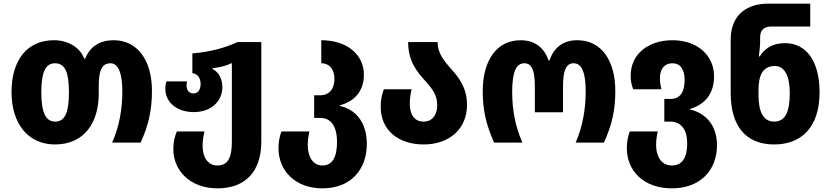

<svg xmlns="http://www.w3.org/2000/svg" viewBox="-20 -780 4544 1050"><path d="M280 10C439 10 520 -106 520 -269V-308C520 -392 536 -434 584 -434C631 -434 649 -371 649 -279C649 -183 632 -86 593 0H749C792 -93 811 -177 811 -284C811 -448 733 -560 602 -560C524 -560 471 -524 446 -459H441C416 -524 349 -560 275 -560C128 -560 43 -451 43 -276C43 -105 133 10 280 10ZM282 -115C226 -115 206 -172 206 -276C206 -380 226 -434 281 -434C338 -434 357 -380 357 -276C357 -171 338 -115 282 -115Z M1169 250C1324 250 1409 156 1409 -6V-550H1279C1209 -517 1122 -495 1032 -488V-380C1064 -376 1077 -350 1077 -320C1077 -291 1064 -269 1038 -269C1014 -269 1000 -287 1000 -314C1000 -320 1001 -327 1003 -335H890C886 -322 884 -310 884 -296C884 -221 946 -167 1040 -167C1132 -167 1196 -224 1196 -303C1196 -347 1178 -385 1142 -403V-407C1181 -411 1217 -420 1248 -435V-8C1248 78 1229 125 1169 125C1111 125 1088 72 1088 19C1088 -12 1092 -32 1098 -61H947C935 -31 928 -6 928 37C928 150 1017 250 1169 250Z M1743 250C1895 250 1986 151 1986 7C1986 -118 1919 -183 1838 -201V-204C1919 -225 1970 -282 1970 -371C1970 -481 1879 -560 1737 -560V-434C1785 -434 1809 -396 1809 -349C1809 -301 1787 -259 1730 -259H1698V-135H1732C1790 -135 1823 -90 1823 -4C1823 76 1800 125 1743 125C1688 125 1663 72 1663 13C1663 -13 1667 -40 1672 -61H1519C1509 -34 1503 -4 1503 31C1503 153 1594 250 1743 250Z M2297 10C2437 10 2534 -75 2534 -206C2534 -300 2490 -355 2447 -403C2408 -447 2373 -490 2373 -550H2212C2212 -441 2264 -384 2308 -335C2341 -297 2371 -263 2371 -206C2371 -151 2344 -115 2296 -115C2246 -115 2221 -154 2221 -213C2221 -241 2225 -267 2231 -292H2079C2068 -260 2062 -236 2062 -195C2062 -66 2161 10 2297 10Z M2682 0H2837C2799 -85 2781 -178 2781 -276C2781 -389 2803 -434 2848 -434C2889 -434 2905 -393 2905 -308V-166H3059V-308C3059 -393 3075 -434 3117 -434C3167 -434 3183 -371 3183 -279C3183 -183 3166 -86 3128 0H3283C3327 -99 3345 -177 3345 -282C3345 -448 3270 -560 3137 -560C3059 -560 3008 -519 2985 -449H2980C2957 -518 2906 -560 2827 -560C2694 -560 2620 -447 2620 -282C2620 -176 2638 -101 2682 0Z M3654 250C3810 250 3901 151 3901 14C3901 -99 3834 -164 3753 -181V-184C3834 -208 3885 -266 3885 -363C3885 -476 3795 -560 3658 -560C3527 -560 3429 -486 3429 -366C3429 -333 3434 -316 3443 -292H3597C3592 -313 3589 -329 3589 -353C3589 -400 3612 -434 3657 -434C3701 -434 3724 -400 3724 -342C3724 -284 3704 -239 3648 -239H3613V-115H3645C3702 -115 3738 -75 3738 4C3738 76 3715 125 3654 125C3592 125 3568 68 3568 13C3568 -12 3572 -39 3577 -61H3424C3414 -34 3408 -4 3408 31C3408 152 3498 250 3654 250Z M4214 10C4370 10 4462 -93 4462 -274C4462 -450 4387 -544 4273 -544C4206 -544 4164 -517 4134 -471H4130C4134 -503 4137 -533 4137 -556V-576C4137 -618 4160 -635 4200 -635H4411V-760H4179C4072 -760 3976 -705 3976 -563V-271C3976 -89 4060 10 4214 10ZM4214 -115C4156 -115 4128 -165 4128 -262V-284C4128 -369 4151 -419 4218 -419C4270 -419 4299 -366 4299 -271C4299 -173 4277 -115 4214 -115Z"/></svg>

Font: Noto Sans Georgian SemiCondensed ExtraBold
Style: Regular
Weight: 800
Width: 4
Designer: Monotype Design Team, Akaki Razmadze
Foundry: Google LLC
Version: Version 2.005